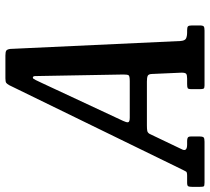

<svg xmlns="http://www.w3.org/2000/svg" viewBox="-124 -742 795 728"><g transform="rotate(-90 274.0 -377.5)"><path d="M-70 -18.5V-46.5Q-70 -57.5 -67.8 -61.8Q-65.5 -66 -54 -66H-27.5Q-13.5 -66 -11.8 -70.5Q-10 -75 -5 -83.5L315.5 -740.5Q320 -748.5 324.2 -751.8Q328.5 -755 341.5 -755H428Q442 -755 446.8 -751.5Q451.5 -748 453 -736.5L483 -92Q484 -74.5 492.5 -70.2Q501 -66 516 -66H523.5Q535 -66 538.5 -62.8Q542 -59.5 542 -48V-18Q542 -6 538.2 -3Q534.5 0 522.5 0H314.5Q304.5 0 302.5 -3.5Q300.5 -7 300.5 -17.5V-49.5Q300.5 -61.5 304.2 -63.8Q308 -66 320.5 -66H340.5Q354 -66 358.5 -69.5Q363 -73 363 -87L358 -200Q357.5 -212.5 350.8 -215.5Q344 -218.5 329.5 -218.5H163Q150 -218.5 142.8 -217.2Q135.5 -216 131 -208.5L71.5 -84Q63.5 -66 90.5 -66H104Q113 -66 117 -63.2Q121 -60.5 121 -51.5V-19Q121 -6.5 117.2 -3.2Q113.5 0 101 0H-53.5Q-66.5 0 -68.2 -3Q-70 -6 -70 -18.5ZM323 -615 180 -308.5Q174 -296 175 -289.8Q176 -283.5 192.5 -283.5H331Q350 -283.5 353 -287.8Q356 -292 356 -307.5L350.5 -617Q350.5 -635 350 -643Q349.5 -651 344 -651Q340 -651 335 -640.2Q330 -629.5 323 -615Z"/></g></svg>

Font: Besley* Condensed Medium
Style: Italic
Weight: 500
Width: 3
Italic angle: -13°
Designer: Owen Earl
Foundry: indestructible type*
Version: Version 3.000; ttfautohint (v1.8.3)